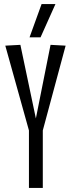

<svg xmlns="http://www.w3.org/2000/svg" viewBox="-20 -922 351 942"><path d="M122 0V-282L6 -698L80 -702L156 -341L228 -702L302 -698L190 -282V0ZM125 -739 184 -902H252L179 -739Z"/></svg>

Font: Georama ExtraCondensed
Style: Regular
Weight: 400
Width: 2
Designer: Jean-Baptiste Levee
Foundry: Production Type
Version: Version 1.000